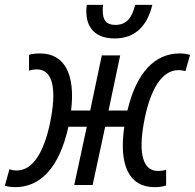

<svg xmlns="http://www.w3.org/2000/svg" viewBox="-42 -765 806 794"><path d="M432 -606C514 -606 566 -654 588 -745H517C503 -688 479 -662 435 -662C398 -662 383 -681 383 -720C383 -729 383 -733 384 -745H317C315 -734 315 -726 315 -718C315 -647 356 -606 432 -606ZM21 9C124 9 203 -70 241 -241H317L265 0H341L393 -241H472C449 -84 490 9 598 9C616 9 633 6 645 2V-63C636 -60 624 -58 611 -58C541 -58 530 -149 557 -278C581 -393 626 -475 696 -475C707 -475 716 -473 725 -471L744 -538C731 -542 717 -544 701 -544C601 -544 523 -469 485 -308H407L455 -536H379L331 -308H252C270 -456 226 -544 124 -544C106 -544 89 -542 78 -538V-473C87 -476 98 -478 111 -478C181 -478 192 -386 165 -257C141 -142 97 -60 27 -60C15 -60 6 -62 -3 -65L-22 3C-9 7 6 9 21 9Z"/></svg>

Font: Noto Sans Condensed
Style: Italic
Weight: 400
Width: 3
Italic angle: -12°
Designer: Monotype Design Team
Foundry: Monotype Imaging Inc.
Version: Version 2.013